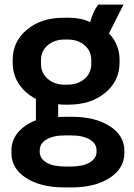

<svg xmlns="http://www.w3.org/2000/svg" viewBox="-20 -606 584 835"><path d="M35.2 -333V-345.2Q35.2 -425.8 97.4 -477.3Q159.7 -528.8 255.9 -528.8H280.8Q331.5 -528.8 372.1 -509.8Q384.8 -557.1 407.2 -585.9H517.1L454.1 -460.9Q500 -412.1 500 -346.2V-334Q500 -253.9 437.5 -202.4Q375 -150.9 278.8 -150.9H263.2Q242.7 -150.9 232.9 -152.8V-97.2Q238.3 -97.2 249.5 -97.7Q260.7 -98.1 267.1 -98.1H293Q394.5 -98.1 457.8 -57.1Q521 -16.1 521 50.8V59.1Q521 126 457.3 167.5Q393.6 209 292 209H258.8Q157.2 209 93.5 168Q29.8 127 29.8 60.1V46.9Q29.8 3.9 58.3 -30Q86.9 -64 136.2 -83V-175.8Q88.9 -200.2 62 -241.2Q35.2 -282.2 35.2 -333ZM158.2 -344.2V-329.1Q158.2 -288.6 187.5 -263.2Q216.8 -237.8 261.2 -237.8H273.9Q318.8 -237.8 347.9 -263.2Q377 -288.6 377 -329.1V-344.2Q377 -384.3 347.9 -409.2Q318.8 -434.1 273.9 -434.1H261.2Q216.8 -434.1 187.5 -409.2Q158.2 -384.3 158.2 -344.2ZM152.8 47.9V53.2Q152.8 83.5 181.9 100.8Q210.9 118.2 263.2 118.2H288.1Q340.3 118.2 370.1 100.6Q399.9 83 399.9 53.2V47.9Q399.9 18.1 370.1 0.5Q340.3 -17.1 288.1 -17.1H263.2Q211.4 -17.1 182.1 0.5Q152.8 18.1 152.8 47.9Z"/></svg>

Font: Fixel Text SemiBold
Style: Regular
Weight: 600
Width: 4
Designer: AlfaBravo + MacPaw
Foundry: Kyrylo Tkachov, Marchela Mozhyna, Serhii Makarenko, Maria Weinstein, Zakhar Kryvoshyya
Version: Version 1.211